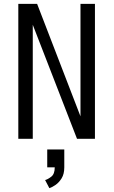

<svg xmlns="http://www.w3.org/2000/svg" viewBox="-20 -720 590 996"><path d="M75 0V-700H172.5L397.5 -116.5V-700H472.5V0H379.5L150 -591.5V0ZM225 148V55.5H313.5V148Q313.5 182.5 299.8 204.8Q286 227 267.8 239.5Q249.5 252 236 256L214 214Q228 210.5 246 196.5Q264 182.5 264 148Z"/></svg>

Font: Trispace SemiCondensed Light
Style: Regular
Weight: 300
Width: 4
Designer: Tyler Finck
Foundry: Etcetera Type Company
Version: Version 1.210; ttfautohint (v1.8.3)